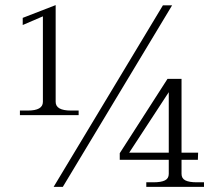

<svg xmlns="http://www.w3.org/2000/svg" viewBox="-20 -732 854 752"><path d="M58 -299H89Q148 -299 148 -333V-668L69 -634V-662L198 -712V-333Q198 -299 258 -299H288V-281H58ZM618 -711H654L226 0H190ZM553 -18H581Q611 -18 626 -25.5Q641 -33 641 -51V-106H449V-132L636 -423H691V-134H756L755 -106H691V-51Q691 -33 706 -25.5Q721 -18 751 -18H779V0H553ZM641 -134V-371L486 -134Z"/></svg>

Font: Taviraj ExtraLight
Style: Regular
Weight: 200
Designer: Katatrad Team
Foundry: CadsonDemak
Version: Version 1.030